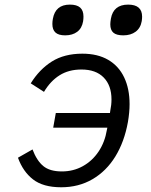

<svg xmlns="http://www.w3.org/2000/svg" viewBox="-20 -780 640 812"><path d="M56 -113 117.5 -148Q135.5 -100.5 163 -77.8Q190.5 -55 241.5 -55Q290 -55 330.2 -77.2Q370.5 -99.5 397 -139.2Q423.5 -179 432 -230.5L434 -240H205L216 -302H445L446.5 -312.5Q451.5 -336 451.5 -359.5Q451.5 -418.5 418.5 -452.2Q385.5 -486 324.5 -486Q270.5 -486 231.8 -461.5Q193 -437 166 -391.5L110 -427.5Q146.5 -486.5 199.2 -519.8Q252 -553 328.5 -553Q393 -553 437.8 -526.8Q482.5 -500.5 505.2 -452.5Q528 -404.5 528 -339.5Q528 -305 521 -264Q506 -180.5 467.8 -118.2Q429.5 -56 371 -22Q312.5 12 239 12Q162.5 12 119.8 -21.2Q77 -54.5 56 -113ZM201.5 -678.5Q201.5 -689.5 203.5 -700Q214 -760.5 275.5 -760.5Q305 -760.5 319 -748Q333 -735.5 333 -710Q333 -700.5 331.5 -690Q326.5 -660.5 306.5 -645.5Q286.5 -630.5 255.5 -630.5Q227.5 -630.5 214.5 -642.5Q201.5 -654.5 201.5 -678.5ZM446.5 -677Q446.5 -686 449 -701Q459.5 -760.5 522 -760.5Q581 -760.5 581 -709.5Q581 -701 579.5 -691Q574.5 -661.5 553.8 -646Q533 -630.5 501.5 -630.5Q472.5 -630.5 459.5 -641.8Q446.5 -653 446.5 -677Z"/></svg>

Font: JuliaMono Light
Style: Italic
Weight: 300
Italic angle: -9°
Monospace: yes
Designer: cormullion
Foundry: corm
Version: Version 0.054; ttfautohint (v1.8.4)